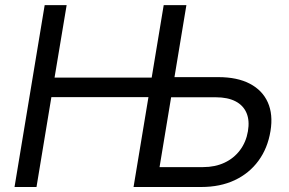

<svg xmlns="http://www.w3.org/2000/svg" viewBox="-20 -748 1155 768"><path d="M38.1 0 158.7 -727.5H246.6L198.2 -437.5H628.9L616.2 -359.4H185.5L126 0ZM653.8 -439.5H853Q929.2 -439.5 979.5 -413.1Q1029.8 -386.7 1051.3 -338.4Q1072.8 -290 1062 -224.1Q1050.8 -155.3 1013.9 -105Q977.1 -54.7 918.9 -27.3Q860.8 0 784.7 0H514.2L634.8 -727.5H725.6L618.2 -79.6H792.5Q840.3 -79.6 877.9 -97.2Q915.5 -114.7 939.9 -147.2Q964.4 -179.7 971.7 -223.1Q979 -265.6 966.1 -296.1Q953.1 -326.7 921.9 -342.8Q890.6 -358.9 843.3 -358.9H640.6Z"/></svg>

Font: Inter 20pt
Style: Italic
Weight: 400
Italic angle: -9.3988°
Version: Version 4.001;git-66647c0bb